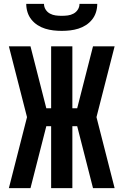

<svg xmlns="http://www.w3.org/2000/svg" viewBox="-20 -975 640 995"><path d="M26 0 120 -368 26 -735H138L220 -414H245V-735H355V-414H380L462 -735H574L480 -368L574 0H462L380 -321H355V0H245V-321H220L138 0ZM300 -815Q278 -815 256.5 -817.5Q235 -820 214 -826.5Q193 -833 174.5 -845Q156 -857 142.5 -874Q129 -891 122.5 -912Q116 -933 116 -955H208Q208 -939 216.5 -925.5Q225 -912 239 -904.5Q253 -897 268.5 -895Q284 -893 300 -893Q316 -893 331.5 -895Q347 -897 361 -904.5Q375 -912 383.5 -925.5Q392 -939 392 -955H484Q484 -933 477.5 -912Q471 -891 457.5 -874Q444 -857 425.5 -845Q407 -833 386 -826.5Q365 -820 343.5 -817.5Q322 -815 300 -815Z"/></svg>

Font: R Plex Mono
Style: Bold
Weight: 700
Monospace: yes
Designer: Belleve Invis
Foundry: Belleve Invis
Version: Version 31.8.0